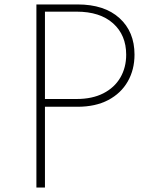

<svg xmlns="http://www.w3.org/2000/svg" viewBox="-20 -845 714 865"><path d="M144 0H182.5V-364H329Q410 -364 467.5 -394.2Q525 -424.5 555.5 -477.8Q586 -531 586 -599Q586 -702 518.2 -763.5Q450.5 -825 329 -825H144ZM182.5 -399V-792.5H325Q430.5 -792.5 489.5 -739.8Q548.5 -687 548.5 -598.5Q548.5 -540.5 522 -495.2Q495.5 -450 445.5 -424.5Q395.5 -399 325 -399Z"/></svg>

Font: Spartan ExtraLight
Style: Regular
Weight: 200
Designer: Matt Bailey, Mirko Velimirovic
Foundry: Matt Bailey
Version: Version 1.003; ttfautohint (v1.8.3)